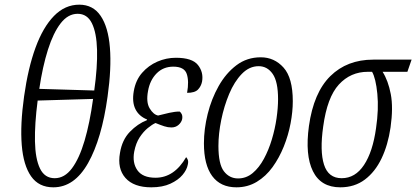

<svg xmlns="http://www.w3.org/2000/svg" viewBox="-20 -791 1780 821"><path d="M208 10Q146 10 113 -37Q80 -84 73 -171Q66 -258 83 -379Q100 -500 132 -587.5Q164 -675 211 -723Q258 -771 319 -771Q378 -771 410.5 -723Q443 -675 450 -587Q457 -499 440 -378Q415 -197 356.5 -93.5Q298 10 208 10ZM383 -404Q397 -504 395 -577.5Q393 -651 373 -691.5Q353 -732 312 -732Q271 -732 239.5 -691.5Q208 -651 185 -578.5Q162 -506 148 -411ZM214 -29Q256 -29 287.5 -71Q319 -113 341.5 -189Q364 -265 378 -368L141 -361Q128 -261 129.5 -186.5Q131 -112 151 -70.5Q171 -29 214 -29Z M627 10Q552 10 516.5 -30Q481 -70 493 -137Q502 -193 535.5 -227.5Q569 -262 608 -277L609 -280Q574 -294 559 -324.5Q544 -355 552 -401Q560 -448 587.5 -479.5Q615 -511 653 -527.5Q691 -544 732 -544Q802 -544 826.5 -513Q851 -482 844 -442Q840 -422 826.5 -408Q813 -394 780 -394Q789 -444 778.5 -475Q768 -506 721 -506Q678 -506 649.5 -477Q621 -448 613 -402Q604 -354 620 -327.5Q636 -301 656 -297Q679 -303 703.5 -308.5Q728 -314 748 -314Q753 -311 757 -303Q761 -295 759 -282Q756 -268 743.5 -257Q731 -246 713 -246Q698 -246 682.5 -251Q667 -256 645 -265Q631 -259 612 -243.5Q593 -228 577 -203.5Q561 -179 554 -143Q545 -95 567.5 -63Q590 -31 645 -31Q725 -31 776 -119Q780 -115 783 -107.5Q786 -100 783 -87Q779 -65 760.5 -43Q742 -21 708.5 -5.5Q675 10 627 10Z M991 10Q923 10 887.5 -38Q852 -86 852 -178Q852 -239 868 -303.5Q884 -368 915 -423Q946 -478 991 -512Q1036 -546 1095 -546Q1153 -546 1192.5 -502Q1232 -458 1232 -358Q1232 -314 1222.5 -263.5Q1213 -213 1193.5 -164.5Q1174 -116 1145.5 -76.5Q1117 -37 1078 -13.5Q1039 10 991 10ZM998 -28Q1033 -28 1060.5 -51Q1088 -74 1108.5 -112Q1129 -150 1142.5 -195Q1156 -240 1162.5 -285Q1169 -330 1169 -367Q1169 -442 1146 -475Q1123 -508 1086 -508Q1046 -508 1014 -475Q982 -442 960 -389.5Q938 -337 926 -278Q914 -219 914 -167Q914 -89 937.5 -58.5Q961 -28 998 -28Z M1435 10Q1352 10 1318 -59Q1284 -128 1301 -252Q1321 -395 1392.5 -465.5Q1464 -536 1576 -536H1740L1722 -484H1616Q1640 -446 1651 -388.5Q1662 -331 1650 -246Q1639 -171 1611.5 -113.5Q1584 -56 1540 -23Q1496 10 1435 10ZM1441 -29Q1499 -29 1536.5 -85.5Q1574 -142 1588 -243Q1600 -324 1593.5 -390Q1587 -456 1571 -484H1553Q1479 -484 1429 -429.5Q1379 -375 1362 -250Q1347 -145 1365.5 -87Q1384 -29 1441 -29Z"/></svg>

Font: Noto Serif ExtraCondensed Light
Style: Italic
Weight: 300
Width: 2
Italic angle: -12°
Designer: Monotype Design Team
Foundry: Monotype Imaging Inc.
Version: Version 2.014; ttfautohint (v1.8.4.7-5d5b)